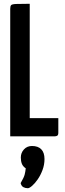

<svg xmlns="http://www.w3.org/2000/svg" viewBox="-20 -720 343 1014"><path d="M34 0V-673Q34 -687 38.5 -692.5Q43 -698 64.5 -699Q86 -700 137 -700V-96H288V-19Q288 -7 282.5 -3.5Q277 0 269 0ZM127 274Q114 274 103.5 268.5Q93 263 89 247Q106 218 110 203Q114 188 116 169Q101 159 95.5 145Q90 131 90 112Q90 87 106.5 69Q123 51 149 51Q181 51 198 68.5Q215 86 215 120Q215 150 204.5 178Q194 206 179 227.5Q164 249 149.5 261.5Q135 274 127 274Z"/></svg>

Font: Yanone Kaffeesatz SemiBold
Style: Regular
Weight: 600
Designer: Yanone (Cyrillic: Daniel Pouzeot, Huerta Tipografica, and Cyreal)
Foundry: Yanone
Version: Version 2.003